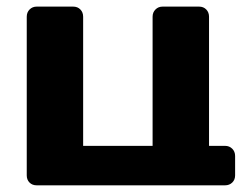

<svg xmlns="http://www.w3.org/2000/svg" viewBox="-20 -555 734 575"><path d="M60.1 -29.8V-504.9Q60.1 -518.1 68.6 -526.6Q77.1 -535.2 89.8 -535.2H199.2Q212.4 -535.2 220.7 -526.6Q229 -518.1 229 -504.9V-118.2H437V-504.9Q437 -518.1 445.6 -526.6Q454.1 -535.2 466.8 -535.2H576.2Q589.4 -535.2 597.7 -526.6Q606 -518.1 606 -504.9V-118.2H653.8Q667 -118.2 675.5 -109.6Q684.1 -101.1 684.1 -87.9V-29.8Q684.1 -16.6 675.5 -8.3Q667 0 653.8 0H89.8Q76.7 0 68.4 -8.3Q60.1 -16.6 60.1 -29.8Z"/></svg>

Font: Days One
Style: Regular
Weight: 400
Designer: Alexander Kalachev, Alexey Maslov, Jovanny Lemonad
Foundry: Alexander Kalachev, Alexey Maslov, Jovanny Lemonad
Version: Version 1.002